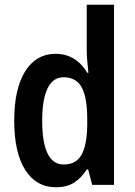

<svg xmlns="http://www.w3.org/2000/svg" viewBox="-20 -831 568 810"><path d="M216 -41Q133 -41 86.5 -114Q40 -187 40 -322Q40 -457 86.5 -530.5Q133 -604 214 -604Q258 -604 292 -583Q326 -562 348 -524H353Q351 -547 348.5 -569.5Q346 -592 346 -613V-811H461V-51H369L352 -116H346Q323 -80 292.5 -60.5Q262 -41 216 -41ZM249 -137Q301 -137 324 -178Q347 -219 348 -303V-330Q348 -419 325 -462Q302 -505 248 -505Q203 -505 180.5 -458Q158 -411 158 -322Q158 -137 249 -137Z"/></svg>

Font: Noto Sans Tamil UI Condensed SemiBold
Style: Regular
Weight: 600
Width: 3
Designer: Jelle Bosma - Monotype Design Team
Foundry: Monotype Imaging Inc.
Version: Version 2.004; ttfautohint (v1.8.4.7-5d5b)